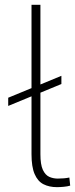

<svg xmlns="http://www.w3.org/2000/svg" viewBox="-20 -770 312 800"><path d="M269 -30.3 272.5 3.4Q261.7 6.8 245.6 8.3Q229.5 9.8 217.3 9.8Q185.1 9.8 161.1 -2.4Q137.2 -14.6 124.3 -44.7Q111.3 -74.7 111.3 -127.4V-368.7L14.2 -328.6V-362.8L111.3 -402.8V-750H148.4V-418L235.8 -454.1V-419.9L148.4 -383.8V-127.4Q148.4 -84.5 158.4 -62.7Q168.5 -41 184.8 -33.4Q201.2 -25.9 220.7 -25.9Q248.5 -25.9 269 -30.3Z"/></svg>

Font: Robert Sans ExtraLight
Style: Regular
Weight: 250
Designer: Christian Robertson (extended by Adam Twardoch)
Foundry: Google
Version: Version 12.135;April 2, 2019;FontCreator 11.5.0.2425 64-bit;